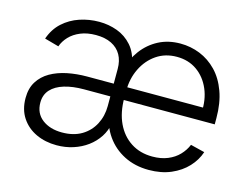

<svg xmlns="http://www.w3.org/2000/svg" viewBox="-81 -681 1072 825"><g transform="rotate(15 454.5 -268.0)"><path d="M226.1 11.7Q175.8 11.7 134.8 -7.3Q93.8 -26.4 69.6 -62.7Q45.4 -99.1 45.4 -150.4Q45.4 -193.4 64.2 -223.4Q83 -253.4 115.2 -272Q147.5 -290.5 189.2 -299.1Q231 -307.6 277.3 -307.6H821.8L792 -285.2Q795.9 -342.8 776.1 -389.2Q756.3 -435.5 718.3 -462.4Q680.2 -489.3 628.4 -489.3Q576.7 -489.3 537.8 -462.6Q499 -436 477.1 -391.1Q455.1 -346.2 455.1 -291.5V-259.3Q455.1 -195.8 477.3 -148.4Q499.5 -101.1 540.3 -74.5Q581.1 -47.9 636.2 -47.9Q674.8 -47.9 704.3 -60.1Q733.9 -72.3 753.9 -93.3Q773.9 -114.3 784.2 -139.6L847.2 -124Q835 -86.9 806.4 -56.2Q777.8 -25.4 734.6 -6.8Q691.4 11.7 636.2 11.7Q574.7 11.7 526.4 -12.9Q478 -37.6 447.8 -80.6Q417.5 -123.5 408.7 -179.7L417 -372.6Q430.2 -424.8 459.7 -464.4Q489.3 -503.9 532 -526.1Q574.7 -548.3 628.4 -548.3Q674.3 -548.3 716.1 -531.5Q757.8 -514.6 790.3 -481Q822.8 -447.3 841.3 -396.5Q859.9 -345.7 859.9 -278.3V-251H277.8Q228.5 -251 191.2 -239.7Q153.8 -228.5 132.8 -205.6Q111.8 -182.6 111.8 -147.9Q111.8 -100.1 146.2 -73.7Q180.7 -47.4 234.4 -47.4Q285.6 -47.4 321.5 -68.8Q357.4 -90.3 376.5 -127Q395.5 -163.6 395.5 -208V-373Q395.5 -409.2 380.9 -435.3Q366.2 -461.4 337.6 -475.6Q309.1 -489.7 268.6 -489.7Q229.5 -489.7 200 -477.5Q170.4 -465.3 151.4 -445.1Q132.3 -424.8 124 -400.9L60.5 -418.5Q76.2 -463.4 107.7 -491.9Q139.2 -520.5 180.7 -534.4Q222.2 -548.3 267.1 -548.3Q309.6 -548.3 347.9 -534.2Q386.2 -520 413.6 -489Q440.9 -458 449.7 -407.7L439 -142.6L432.1 -141.6Q426.3 -107.4 408 -79.3Q389.6 -51.3 362.1 -31Q334.5 -10.7 299.8 0.5Q265.1 11.7 226.1 11.7Z"/></g></svg>

Font: Inter 17pt Light
Style: Regular
Weight: 300
Version: Version 4.001;git-66647c0bb